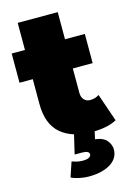

<svg xmlns="http://www.w3.org/2000/svg" viewBox="-134 -739 729 1047"><g transform="rotate(-15 230.0 -215.0)"><path d="M314 10Q201 10 138 -44.5Q75 -99 75 -212V-670H301V-214Q301 -189 314.5 -175Q328 -161 348 -161Q377 -161 399 -176L453 -19Q427 -4 390.5 3Q354 10 314 10ZM0 -352V-517H413V-352ZM233 240Q208 240 180 234Q152 228 135 219L163 136Q174 140 189.5 144Q205 148 223 148Q249 148 260 141Q271 134 271 124Q271 115 261.5 109.5Q252 104 230 104H189L216 -10H332L318 52Q365 58 384 82Q403 106 403 132Q403 182 356.5 211Q310 240 233 240Z"/></g></svg>

Font: MOST Montserrat Black
Style: Regular
Weight: 900
Designer: Julieta Ulanovsky
Foundry: Julieta Ulanovsky
Version: Version 8.000;March 11, 2024;FontCreator 15.0.0.2926 64-bit